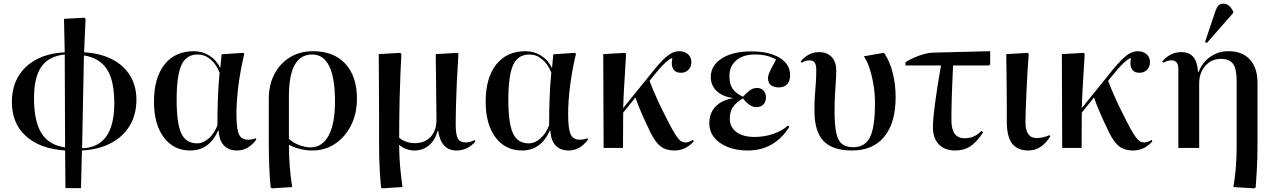

<svg xmlns="http://www.w3.org/2000/svg" viewBox="-20 -809 6958 1050"><path d="M338 220 336 14Q199 5 122 -64.5Q45 -134 45 -251Q45 -371 122 -443.5Q199 -516 334 -523L330 -706L440 -712L448 -707L440 -523Q528 -518 592.5 -485Q657 -452 691.5 -395.5Q726 -339 726 -264Q726 -183 690 -122.5Q654 -62 587 -26.5Q520 9 428 14L423 220ZM336 -3 334 -511Q247 -502 206.5 -444.5Q166 -387 166 -272Q166 -145 207 -80Q248 -15 336 -3ZM429 2Q605 -4 605 -245Q605 -368 565 -430Q525 -492 439 -506Z M1021 14Q929 14 875.5 -58Q822 -130 822 -253Q822 -383 879.5 -456Q937 -529 1040 -529Q1087 -529 1125.5 -504.5Q1164 -480 1183 -439H1185L1192 -512L1310 -520L1316 -515Q1296 -433 1284.5 -346Q1273 -259 1273 -186Q1273 -105 1286.5 -75Q1300 -45 1337 -45Q1358 -45 1378 -53L1382 -46Q1338 14 1276 14Q1230 14 1204 -14Q1178 -42 1176 -95H1173Q1124 14 1021 14ZM1058 -25Q1091 -25 1122 -52.5Q1153 -80 1169 -124Q1169 -205 1172 -279.5Q1175 -354 1181 -412Q1162 -459 1130.5 -485Q1099 -511 1061 -511Q999 -511 972.5 -454Q946 -397 946 -264Q946 -134 971.5 -79.5Q997 -25 1058 -25Z M1468 221 1460 216Q1455 163 1452.5 102Q1450 41 1450 -19V-268Q1450 -345 1480.5 -403.5Q1511 -462 1565.5 -495.5Q1620 -529 1692 -529Q1805 -529 1868.5 -460.5Q1932 -392 1932 -269Q1932 -188 1900 -124Q1868 -60 1813 -23Q1758 14 1688 14Q1651 14 1616 4.5Q1581 -5 1561 -17H1560Q1560 102 1578 214ZM1679 -3Q1742 -3 1777 -67.5Q1812 -132 1812 -254Q1812 -511 1687 -511Q1560 -511 1560 -283V-50Q1580 -30 1614 -16.5Q1648 -3 1679 -3Z M2070 221 2064 216Q2059 164 2057 127.5Q2055 91 2054 56.5Q2053 22 2053 -22Q2053 -49 2053 -93.5Q2053 -138 2053 -190.5Q2053 -243 2052.5 -296Q2052 -349 2052 -395.5Q2052 -442 2051.5 -473.5Q2051 -505 2051 -513L2168 -520L2175 -515Q2172 -458 2169.5 -395.5Q2167 -333 2165.5 -270.5Q2164 -208 2163.5 -152.5Q2163 -97 2163 -56Q2177 -43 2200.5 -34.5Q2224 -26 2247 -26Q2303 -26 2335 -60.5Q2367 -95 2367 -154Q2367 -167 2366.5 -203Q2366 -239 2365.5 -286Q2365 -333 2364.5 -380Q2364 -427 2363.5 -463.5Q2363 -500 2363 -513L2481 -520L2487 -515Q2482 -440 2478.5 -365.5Q2475 -291 2473.5 -229.5Q2472 -168 2472 -132Q2472 -72 2484 -51Q2496 -30 2529 -30Q2539 -30 2551.5 -33.5Q2564 -37 2575 -43L2580 -35Q2537 14 2476 14Q2393 14 2376 -93H2373Q2360 -43 2326.5 -14.5Q2293 14 2247 14Q2223 14 2200.5 5.5Q2178 -3 2165 -16H2163Q2163 15 2165 55Q2167 95 2171.5 136.5Q2176 178 2181 214Z M2835 14Q2743 14 2689.5 -58Q2636 -130 2636 -253Q2636 -383 2693.5 -456Q2751 -529 2854 -529Q2901 -529 2939.5 -504.5Q2978 -480 2997 -439H2999L3006 -512L3124 -520L3130 -515Q3110 -433 3098.5 -346Q3087 -259 3087 -186Q3087 -105 3100.5 -75Q3114 -45 3151 -45Q3172 -45 3192 -53L3196 -46Q3152 14 3090 14Q3044 14 3018 -14Q2992 -42 2990 -95H2987Q2938 14 2835 14ZM2872 -25Q2905 -25 2936 -52.5Q2967 -80 2983 -124Q2983 -205 2986 -279.5Q2989 -354 2995 -412Q2976 -459 2944.5 -485Q2913 -511 2875 -511Q2813 -511 2786.5 -454Q2760 -397 2760 -264Q2760 -134 2785.5 -79.5Q2811 -25 2872 -25Z M3668 14Q3623 14 3594 -7.5Q3565 -29 3538 -83Q3524 -112 3508 -146.5Q3492 -181 3478 -215Q3464 -249 3455 -276L3388 -193L3387 0H3281L3279 -513L3398 -520L3404 -515Q3400 -442 3395 -364.5Q3390 -287 3388 -218L3561 -432Q3604 -484 3634 -506.5Q3664 -529 3693 -529Q3724 -529 3742.5 -512.5Q3761 -496 3761 -469Q3761 -444 3745 -427.5Q3729 -411 3704 -411Q3673 -411 3661 -432.5Q3649 -454 3657 -491Q3645 -490 3621 -468.5Q3597 -447 3573 -417L3532 -367Q3549 -322 3572.5 -270Q3596 -218 3627 -158Q3653 -106 3670 -78.5Q3687 -51 3700 -40.5Q3713 -30 3728 -30Q3748 -30 3769 -44L3774 -36Q3730 14 3668 14Z M4070 14Q4007 14 3959.5 -5Q3912 -24 3885.5 -57.5Q3859 -91 3859 -135Q3859 -190 3892.5 -225.5Q3926 -261 3988 -272V-273Q3931 -281 3899 -311.5Q3867 -342 3867 -388Q3867 -451 3927.5 -489.5Q3988 -528 4088 -528Q4186 -528 4243.5 -493Q4301 -458 4301 -397Q4301 -366 4284.5 -348.5Q4268 -331 4241 -331Q4180 -331 4180 -382Q4180 -396 4189 -416Q4198 -436 4224 -483Q4205 -496 4175 -503.5Q4145 -511 4109 -511Q4044 -511 4006.5 -479Q3969 -447 3969 -392Q3969 -350 3986 -324.5Q4003 -299 4043 -280Q4068 -307 4084.5 -317.5Q4101 -328 4120 -328Q4142 -328 4155.5 -313.5Q4169 -299 4169 -276Q4169 -252 4154.5 -237.5Q4140 -223 4115 -223Q4081 -223 4043 -271Q4004 -248 3987.5 -222.5Q3971 -197 3971 -161Q3971 -114 4007 -87Q4043 -60 4107 -60Q4161 -60 4210.5 -77.5Q4260 -95 4288 -122L4297 -115Q4214 14 4070 14Z M4640 14Q4533 14 4483.5 -38Q4434 -90 4434 -203Q4434 -251 4436.5 -287Q4439 -323 4441.5 -355Q4444 -387 4444 -425Q4444 -454 4435.5 -466.5Q4427 -479 4406 -479Q4384 -479 4364 -466L4359 -473Q4401 -524 4459 -524Q4503 -524 4528 -497.5Q4553 -471 4553 -426Q4553 -387 4550.5 -355.5Q4548 -324 4546 -288.5Q4544 -253 4544 -201Q4544 -126 4553 -83Q4562 -40 4584.5 -22Q4607 -4 4646 -4Q4711 -4 4738 -59Q4765 -114 4765 -246Q4765 -295 4757 -344.5Q4749 -394 4735.5 -435Q4722 -476 4704 -501L4812 -520L4818 -515Q4846 -473 4862 -410.5Q4878 -348 4878 -278Q4878 -137 4816 -61.5Q4754 14 4640 14Z M5203 14Q5146 14 5114 -19.5Q5082 -53 5082 -114Q5082 -157 5093.5 -244Q5105 -331 5126 -451H4931L4933 -470Q4956 -484 4983 -495.5Q5010 -507 5035 -513.5Q5060 -520 5076 -521L5395 -529V-457L5388 -451H5192Q5191 -420 5189 -379Q5187 -338 5185.5 -295.5Q5184 -253 5183.5 -215.5Q5183 -178 5183 -152Q5183 -53 5254 -53Q5282 -53 5303.5 -62Q5325 -71 5347 -93L5357 -86Q5320 -30 5285.5 -8Q5251 14 5203 14Z M5605 14Q5544 14 5515 -24Q5486 -62 5486 -144Q5486 -175 5486 -218Q5486 -261 5485.5 -307.5Q5485 -354 5484.5 -396.5Q5484 -439 5483.5 -470Q5483 -501 5483 -513L5599 -520L5606 -515Q5602 -470 5599 -416Q5596 -362 5593.5 -308Q5591 -254 5589.5 -209.5Q5588 -165 5588 -141Q5588 -54 5649 -54Q5666 -54 5685.5 -58.5Q5705 -63 5719 -70L5724 -63Q5675 14 5605 14Z M6176 14Q6131 14 6102 -7.5Q6073 -29 6046 -83Q6032 -112 6016 -146.5Q6000 -181 5986 -215Q5972 -249 5963 -276L5896 -193L5895 0H5789L5787 -513L5906 -520L5912 -515Q5908 -442 5903 -364.5Q5898 -287 5896 -218L6069 -432Q6112 -484 6142 -506.5Q6172 -529 6201 -529Q6232 -529 6250.5 -512.5Q6269 -496 6269 -469Q6269 -444 6253 -427.5Q6237 -411 6212 -411Q6181 -411 6169 -432.5Q6157 -454 6165 -491Q6153 -490 6129 -468.5Q6105 -447 6081 -417L6040 -367Q6057 -322 6080.5 -270Q6104 -218 6135 -158Q6161 -106 6178 -78.5Q6195 -51 6208 -40.5Q6221 -30 6236 -30Q6256 -30 6277 -44L6282 -36Q6238 14 6176 14Z M6839 221 6725 214Q6733 165 6736.5 129Q6740 93 6741.5 56.5Q6743 20 6743 -30V-365Q6743 -432 6723.5 -459.5Q6704 -487 6656 -487Q6605 -487 6571.5 -449Q6538 -411 6538 -352V0H6424V-432Q6424 -479 6386 -479Q6365 -479 6341 -466L6336 -473Q6380 -524 6440 -524Q6483 -524 6505.5 -498Q6528 -472 6532 -415H6535Q6555 -468 6599 -498.5Q6643 -529 6698 -529Q6774 -529 6815.5 -483.5Q6857 -438 6857 -356V-21Q6857 22 6856 58.5Q6855 95 6852.5 132.5Q6850 170 6847 216ZM6580 -574 6570 -579 6625 -743Q6634 -770 6644 -779.5Q6654 -789 6671 -789Q6703 -789 6724 -746V-738Z"/></svg>

Font: Literata 72pt Medium
Style: Regular
Weight: 500
Designer: Latin by Veronika Burian and Jose Scaglione. Greek by Irene Vlachou. Cyrillic by Vera Evstafieva.
Foundry: TypeTogether
Version: Version 3.002